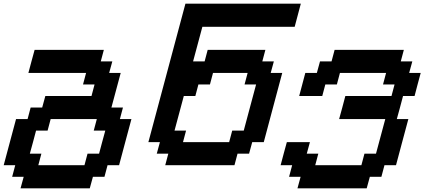

<svg xmlns="http://www.w3.org/2000/svg" viewBox="-20 -895 2299 1040"><path d="M91.3 125H466.3L483.4 62.5H545.9L562.5 0H625Q636.2 -42 658.4 -125.2Q680.7 -208.5 691.9 -250H629.4L646 -312.5H583.5L633.8 -500H571.3L588.4 -562.5H525.9L542.5 -625H167.5Q161.6 -604 150.4 -562.3Q139.2 -520.5 133.8 -500H446.3L429.7 -437.5H492.2L475.6 -375H225.6L208.5 -312.5H146L129.4 -250H66.9Q55.7 -208 33.4 -125Q11.2 -42 0 0H62.5L45.9 62.5H108.4ZM437.5 0H187.5L204.1 -62.5H141.6Q147.5 -83 158.7 -125Q169.9 -167 175.3 -187.5H237.8L254.4 -250H504.4L487.8 -187.5H550.3Q544.4 -166.5 533.2 -124.8Q522 -83 516.6 -62.5H454.1Z M875 0H1250L1266.6 -62.5H1329.1L1346.2 -125H1408.7Q1425.3 -187.5 1458.7 -312.5Q1492.2 -437.5 1508.8 -500H1446.3L1463.4 -562.5H1400.9L1417.5 -625H1105L1088.4 -562.5H1025.9L1076.2 -750H1576.2Q1581.5 -770.5 1592.8 -812.5Q1604 -854.5 1609.4 -875H984.4L783.7 -125H846.2L829.1 -62.5H891.6ZM1221.2 -125H971.2L987.8 -187.5H925.3L975.6 -375H1038.1L1054.7 -437.5H1117.2L1133.8 -500H1321.3L1304.7 -437.5H1367.2Q1356 -396 1333.7 -312.5Q1311.5 -229 1300.3 -187.5H1237.8Z M1591.3 125H1966.3L1983.4 62.5H2045.9L2062.5 0H2125Q2136.2 -42 2158.4 -125.2Q2180.7 -208.5 2191.9 -250H2129.4Q2135.3 -270.5 2146.5 -312.3Q2157.7 -354 2163.1 -375H2225.6Q2231 -395.5 2241.9 -437.3Q2252.9 -479 2258.8 -500H2196.3L2213.4 -562.5H2150.9L2167.5 -625H1792.5L1775.9 -562.5H1713.4L1696.3 -500H1633.8Q1628.4 -479 1617.2 -437.5Q1606 -396 1600.6 -375H1725.6L1742.2 -437.5H1804.7L1821.3 -500H2071.3L2054.7 -437.5H2117.2L2100.6 -375H1850.6Q1845.2 -354 1834 -312.3Q1822.8 -270.5 1816.9 -250H2066.9L2016.6 -62.5H1954.1L1937.5 0H1687.5L1704.1 -62.5H1641.6L1658.7 -125H1533.7Q1527.8 -104 1516.6 -62.5Q1505.4 -21 1500 0H1562.5L1545.9 62.5H1608.4Z"/></svg>

Font: Faithful 32x
Style: Oblique
Weight: 400
Foundry: Faithful Resource Pack
Version: Version 1.0; January 27, 2023